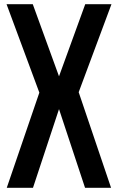

<svg xmlns="http://www.w3.org/2000/svg" viewBox="-20 -895 562 915"><path d="M12.2 0 167.5 -453.6 11.2 -875H136.2L261.2 -531.2L386.2 -875H511.2L355 -455.6L509.3 0H385.3L261.2 -375L137.2 0Z"/></svg>

Font: Oswald-Regular
Style: Regular
Weight: 400
Designer: vernon adams
Foundry: vernon adams
Version: Version 2.002; ttfautohint (v0.92.18-e454-dirty) -l 8 -r 50 